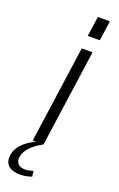

<svg xmlns="http://www.w3.org/2000/svg" viewBox="-206 -768 621 1003"><g transform="rotate(20 105.0 -266.5)"><path d="M189 -540 113 0H53L129 -540ZM219 -723 203 -612H136L152 -723ZM51 190Q8 190 -14.5 170Q-37 150 -31 109Q-26 76 2.5 46.5Q31 17 80 -4L113 0Q70 23 46 49Q22 75 17 104Q14 128 27 142Q40 156 65 156Q88 156 111 147L115 178Q102 183 85 186.5Q68 190 51 190Z"/></g></svg>

Font: Pathway Extreme 28pt ExtraLight
Style: Italic
Weight: 250
Italic angle: -8°
Designer: Eduardo Rodriguez Tunni
Foundry: Eduardo Rodriguez Tunni
Version: Version 1.001;gftools[0.9.26]